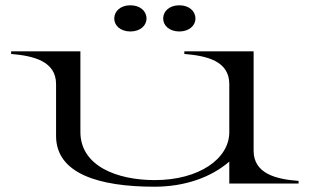

<svg xmlns="http://www.w3.org/2000/svg" viewBox="-20 -694 1171 726"><path d="M564 12C680 12 779 -24 847 -83V0H1109V-10C1025 -16 939 -37 939 -124V-500H677V-490C761 -483 847 -464 847 -376V-194C847 -94 733 -13 565 -13C423 -13 284 -66 284 -195V-500H22V-490C106 -483 192 -463 192 -376V-180C192 -37 355 12 564 12ZM473 -575C510 -575 534 -597 534 -624C534 -652 510 -674 473 -674C436 -674 412 -652 412 -624C412 -597 436 -575 473 -575ZM658 -575C695 -575 719 -597 719 -624C719 -652 695 -674 658 -674C621 -674 597 -652 597 -624C597 -597 621 -575 658 -575Z"/></svg>

Font: Sprat Extended
Style: Regular
Weight: 400
Width: 9
Designer: Ethan Nakache
Foundry: Collletttivo
Version: Version 2.000;Glyphs 3.2 (3217)